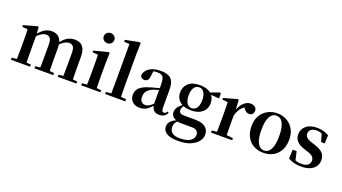

<svg xmlns="http://www.w3.org/2000/svg" viewBox="-75 -1579 4632 2597"><g transform="rotate(20 2241.0 -280.0)"><path d="M36 0V-30L142 -40H205L311 -30V0ZM106 0Q108 -25 108.5 -67Q109 -109 109.5 -154.5Q110 -200 110 -235V-311Q110 -361 109.5 -394Q109 -427 106 -464L28 -471V-495L224 -550L237 -542L245 -431V-428V-235Q245 -200 245.5 -154.5Q246 -109 246.5 -67Q247 -25 248 0ZM374 0V-30L477 -40H541L645 -30V0ZM443 0Q445 -25 445.5 -66.5Q446 -108 446.5 -153.5Q447 -199 447 -235V-362Q447 -429 428 -456Q409 -483 371 -483Q334 -483 293.5 -455.5Q253 -428 213 -379L208 -426H224Q268 -486 317.5 -519Q367 -552 427 -552Q500 -552 539 -506Q578 -460 578 -361V-235Q578 -199 578.5 -153.5Q579 -108 580 -66.5Q581 -25 582 0ZM710 0V-30L808 -40H874L979 -30V0ZM776 0Q777 -25 777.5 -66.5Q778 -108 778.5 -153.5Q779 -199 779 -235V-362Q779 -432 759.5 -457.5Q740 -483 702 -483Q665 -483 626.5 -458.5Q588 -434 545 -383L538 -434H558Q603 -496 651.5 -524Q700 -552 756 -552Q835 -552 873.5 -505Q912 -458 912 -357V-235Q912 -199 912.5 -153.5Q913 -108 913.5 -66.5Q914 -25 915 0Z M1047 0V-30L1154 -40H1216L1324 -30V0ZM1118 0Q1119 -25 1119.5 -67Q1120 -109 1120.5 -154.5Q1121 -200 1121 -235V-308Q1121 -358 1120.5 -394Q1120 -430 1118 -466L1039 -473V-497L1246 -550L1259 -542L1255 -388V-235Q1255 -200 1255.5 -154.5Q1256 -109 1257 -67Q1258 -25 1259 0ZM1183 -655Q1152 -655 1129.5 -675.5Q1107 -696 1107 -729Q1107 -760 1129.5 -780.5Q1152 -801 1183 -801Q1214 -801 1236.5 -780.5Q1259 -760 1259 -729Q1259 -696 1236.5 -675.5Q1214 -655 1183 -655Z M1391 0V-30L1502 -40H1565L1682 -30V0ZM1466 0Q1467 -35 1467.5 -75Q1468 -115 1468.5 -156.5Q1469 -198 1469 -235V-748L1391 -753V-780L1593 -819L1608 -810L1604 -651V-235Q1604 -198 1604.5 -156.5Q1605 -115 1606 -75Q1607 -35 1608 0Z M1891 16Q1828 16 1787.5 -19.5Q1747 -55 1747 -118Q1747 -161 1766 -193.5Q1785 -226 1829.5 -251.5Q1874 -277 1949 -298Q1989 -309 2038.5 -322Q2088 -335 2128 -344V-319Q2088 -309 2048 -297.5Q2008 -286 1981 -277Q1927 -255 1900 -220.5Q1873 -186 1873 -136Q1873 -90 1895 -67.5Q1917 -45 1954 -45Q1970 -45 1988.5 -52.5Q2007 -60 2031.5 -79.5Q2056 -99 2089 -135L2105 -82H2070Q2041 -51 2015.5 -29Q1990 -7 1960.5 4.5Q1931 16 1891 16ZM2170 15Q2119 15 2092 -14.5Q2065 -44 2059 -94V-97V-381Q2059 -435 2049 -464.5Q2039 -494 2016 -506Q1993 -518 1954 -518Q1928 -518 1901 -512Q1874 -506 1838 -491L1900 -516L1890 -439Q1887 -396 1868.5 -378Q1850 -360 1824 -360Q1775 -360 1763 -406Q1773 -474 1833.5 -513Q1894 -552 1999 -552Q2099 -552 2144.5 -506Q2190 -460 2190 -356V-95Q2190 -60 2199 -47Q2208 -34 2224 -34Q2235 -34 2245 -41Q2255 -48 2269 -67L2286 -53Q2268 -17 2240 -1Q2212 15 2170 15Z M2539 259Q2453 259 2403.5 241.5Q2354 224 2333.5 194Q2313 164 2313 128Q2313 85 2347 50.5Q2381 16 2449 -7L2452 -1Q2425 27 2410.5 49.5Q2396 72 2396 106Q2396 161 2433.5 189.5Q2471 218 2539 218Q2641 218 2692 184.5Q2743 151 2743 96Q2743 68 2722 44.5Q2701 21 2647 21H2532Q2494 21 2471 19.5Q2448 18 2426 12V8Q2344 -16 2344 -89Q2344 -123 2365 -157Q2386 -191 2440 -227V-236L2460 -226Q2440 -202 2430.5 -184Q2421 -166 2421 -143Q2421 -118 2439 -104.5Q2457 -91 2497 -91H2643Q2719 -91 2764.5 -72.5Q2810 -54 2831 -21Q2852 12 2852 55Q2852 107 2815.5 153.5Q2779 200 2709 229.5Q2639 259 2539 259ZM2556 -189Q2484 -189 2435 -212.5Q2386 -236 2361.5 -276.5Q2337 -317 2337 -369Q2337 -449 2393 -500.5Q2449 -552 2557 -552Q2616 -552 2659 -536.5Q2702 -521 2728 -494L2732 -490Q2776 -443 2776 -369Q2776 -317 2751 -276.5Q2726 -236 2677.5 -212.5Q2629 -189 2556 -189ZM2556 -220Q2603 -220 2629 -260.5Q2655 -301 2655 -369Q2655 -441 2628.5 -481Q2602 -521 2557 -521Q2511 -521 2485 -480.5Q2459 -440 2459 -369Q2459 -301 2484 -260.5Q2509 -220 2556 -220ZM2694 -483V-498H2700L2843 -551L2860 -540V-470Z M2915 0V-30L3023 -41H3110L3220 -30V0ZM2986 0Q2988 -25 2988.5 -67Q2989 -109 2989.5 -154.5Q2990 -200 2990 -235V-310Q2990 -361 2989 -394Q2988 -427 2986 -464L2908 -471V-495L3104 -550L3117 -542L3125 -399V-398V-235Q3125 -200 3125.5 -154.5Q3126 -109 3126.5 -67Q3127 -25 3128 0ZM3124 -320 3091 -381H3118Q3133 -436 3159.5 -474Q3186 -512 3219.5 -532Q3253 -552 3286 -552Q3319 -552 3344.5 -537Q3370 -522 3377 -485Q3376 -453 3360 -432.5Q3344 -412 3310 -412Q3285 -412 3267 -426Q3249 -440 3230 -464L3207 -491L3243 -485Q3201 -463 3172.5 -424.5Q3144 -386 3124 -320Z M3671 16Q3592 16 3530.5 -18.5Q3469 -53 3434.5 -117Q3400 -181 3400 -270Q3400 -359 3437 -422Q3474 -485 3536 -518.5Q3598 -552 3671 -552Q3745 -552 3807 -519Q3869 -486 3906 -423Q3943 -360 3943 -270Q3943 -181 3908 -116.5Q3873 -52 3811.5 -18Q3750 16 3671 16ZM3671 -17Q3732 -17 3765.5 -80Q3799 -143 3799 -268Q3799 -394 3765.5 -456Q3732 -518 3671 -518Q3611 -518 3577 -456Q3543 -394 3543 -268Q3543 -143 3577 -80Q3611 -17 3671 -17Z M4215 16Q4161 16 4116 4.5Q4071 -7 4028 -30L4033 -160H4090L4121 -21L4073 -26V-62Q4105 -41 4135 -30.5Q4165 -20 4206 -20Q4266 -20 4297.5 -43Q4329 -66 4329 -107Q4329 -141 4308.5 -164Q4288 -187 4228 -205L4172 -224Q4107 -244 4069.5 -282.5Q4032 -321 4032 -382Q4032 -456 4088 -504Q4144 -552 4247 -552Q4296 -552 4335 -540.5Q4374 -529 4416 -507L4410 -388H4359L4321 -521L4363 -508V-477Q4333 -498 4308 -507Q4283 -516 4250 -516Q4200 -516 4171.5 -493Q4143 -470 4143 -432Q4143 -402 4164.5 -379.5Q4186 -357 4243 -339L4299 -321Q4377 -296 4411.5 -256.5Q4446 -217 4446 -158Q4446 -105 4418.5 -66Q4391 -27 4340 -5.5Q4289 16 4215 16Z"/></g></svg>

Font: Noto Serif JP ExtraLight
Style: Bold
Weight: 700
Version: Version 2.003-H1;hotconv 1.1.1;makeotfexe 2.6.0